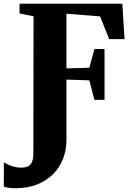

<svg xmlns="http://www.w3.org/2000/svg" viewBox="-74 -763 710 1036"><path d="M11.5 252.5Q-15.5 252.5 -31.5 249.5Q-47.5 246.5 -53.5 244L-53 112Q-37 124 -11.2 132.8Q14.5 141.5 40 141.5Q64 141.5 78.2 134Q92.5 126.5 99.2 109.2Q106 92 106 63.5L107 -675L31.5 -690.5V-743H586L598 -552H515L466 -674.5L284.5 -689V-394L408 -397.5L435.5 -498.5H490V-224H435.5L408 -329.5L284.5 -333.5V-9Q284.5 48.5 265.2 96.2Q246 144 210 179Q174 214 123.8 233.2Q73.5 252.5 11.5 252.5Z"/></svg>

Font: Merriweather 60pt Black
Style: Regular
Weight: 900
Version: Version 2.100